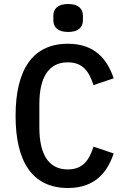

<svg xmlns="http://www.w3.org/2000/svg" viewBox="-20 -929 640 961"><path d="M321 -769C375 -769 395 -795 395 -828V-850C395 -883 375 -909 321 -909C267 -909 247 -883 247 -850V-828C247 -795 267 -769 321 -769ZM320 12C455 12 517 -66 549 -161L448 -195C427 -131 398 -81 319 -81C220 -81 177 -162 177 -290V-408C177 -536 220 -617 319 -617C398 -617 427 -567 448 -503L549 -537C517 -632 455 -710 320 -710C143 -710 58 -580 58 -349C58 -118 143 12 320 12Z"/></svg>

Font: IBM Plex Mono Medm
Style: Regular
Weight: 500
Monospace: yes
Designer: Mike Abbink, Paul van der Laan, Pieter van Rosmalen
Foundry: Bold Monday
Version: Version 2.004